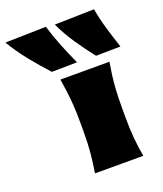

<svg xmlns="http://www.w3.org/2000/svg" viewBox="-317 -870 820 964"><g transform="rotate(-20 93.0 -388.0)"><path d="M23 0Q31.5 -52 36.2 -101Q41 -150 41 -213V-263Q41 -318 38.2 -358.8Q35.5 -399.5 31 -433.5Q26.5 -467.5 21 -502H283Q277 -467.5 272.5 -433.5Q268 -399.5 265.5 -358.8Q263 -318 263 -263V-213Q263 -150 267.5 -101Q272 -52 281 0ZM-6 -553Q-54 -605 -97.5 -659.5Q-141 -714 -175 -771L43 -776Q59.5 -720.5 81.5 -665.5Q103.5 -610.5 129 -555ZM230 -553Q189 -605 152.2 -659.5Q115.5 -714 89 -771L300 -776Q310 -720.5 326.2 -665.5Q342.5 -610.5 361 -555Z"/></g></svg>

Font: Commissioner Flair Black
Style: Regular
Weight: 900
Designer: Kostas Bartsokas
Foundry: Kostas Bartsokas
Version: Version 1.000; ttfautohint (v1.8.3)